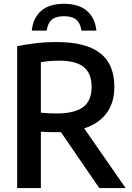

<svg xmlns="http://www.w3.org/2000/svg" viewBox="-20 -964 677 984"><path d="M68 0V-727.5Q113 -736.5 163.8 -742.5Q214.5 -748.5 271.5 -748.5Q419.5 -748.5 492.8 -692Q566 -635.5 566 -518.5Q566 -437 526 -383.8Q486 -330.5 411.5 -306L624 0H489L292 -287Q281 -286.5 269 -286.5Q244.5 -286.5 226.5 -287.2Q208.5 -288 189.5 -289V0ZM269.5 -382.5Q362 -382.5 405.8 -415Q449.5 -447.5 449.5 -518.5Q449.5 -588 409.2 -620.5Q369 -653 284 -653Q255.5 -653 233.5 -651Q211.5 -649 189.5 -645V-386.5Q211.5 -384.5 229 -383.5Q246.5 -382.5 269.5 -382.5ZM143 -807Q149.5 -872.5 191 -908.5Q232.5 -944.5 308 -944.5Q383.5 -944.5 425.5 -908.2Q467.5 -872 474 -807H397.5Q392 -845 371 -863Q350 -881 308 -881Q266 -881 245.2 -863Q224.5 -845 219.5 -807Z"/></svg>

Font: Encode Sans Semi Condensed SemiBold
Style: Regular
Weight: 600
Width: 4
Designer: Multiple Designers
Foundry: Impallari Type
Version: Version 3.000; ttfautohint (v1.8.3) -l 8 -r 50 -G 200 -x 14 